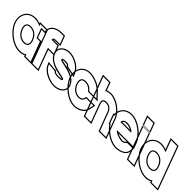

<svg xmlns="http://www.w3.org/2000/svg" viewBox="128 -2383 3987 3987"><g transform="rotate(45 2121.5 -389.0)"><path d="M-132.4 -281C-198 -459 -104.3 -627 83.9 -628C142.6 -628 205.8 -611.6 266.9 -583.8L250.7 -628H428.2L459.5 -543L554.8 -284.5L556.1 -281L652.4 -20L683.7 65H506.2L490.3 21.9C449.8 49.3 398.7 65.3 339.5 65C149.7 65 -67.5 -105 -132.4 -281ZM45.1 -281C86.4 -169 175.9 -104 276.8 -105C377.4 -105 420 -165.8 380.8 -275.2L378.6 -281C337 -394 249.3 -457 146.6 -458C44.2 -458 3.5 -394 45.1 -281ZM-155.8 -272.3C-87.3 -86.6 136.8 90 339.4 90C390.9 90.3 437.6 78.8 477.2 58.7L488.8 90H719.6L445.6 -653H214.8L224.1 -627.8C176.6 -644 129.9 -653 83.8 -653C47.3 -652.8 13.9 -646.8 -16.3 -635.8C-156.7 -584.4 -213.3 -428.2 -155.8 -272.3ZM68.6 -289.7C58.5 -317 54 -340.3 54 -359C53.8 -407.3 79.6 -433 146.5 -433C237.9 -432.1 316.5 -377.1 355.2 -272.3L357.3 -266.6C366.2 -241.7 370.2 -220 370.2 -202.9C370.2 -155.4 344.2 -130 276.7 -130C187.4 -129.1 106.9 -185.8 68.6 -289.7Z M645.4 -562H730.5H815.5L878.2 -392H793.2H706.9L844.1 -20L875.5 65H683L651.6 -20L514.4 -392H499.4H414.4L351.7 -562H436.7H452.5C409.9 -708.1 533.8 -794 679.9 -794H764.9L827.6 -624H742.6C658.3 -624 633.1 -612 645.4 -562ZM667.9 -587C668.1 -588.1 674.6 -599 742.6 -599H863.5L782.4 -819H679.9C661.2 -819 642.8 -817.7 624.9 -815.1C504.8 -797.5 402.2 -717.6 421.4 -587H315.9L397 -367H497L665.5 90H911.3L742.8 -367H914.1L832.9 -587Z M1453.4 -413 1474.3 -370 1276.4 -410 1272.9 -413C1261.9 -443 1234.9 -457 1158.6 -458C1083.8 -458 1066.8 -442 1077.8 -412C1096.6 -361 1486.9 -382 1570.4 -150C1613.2 -34 1504.8 66 1351.5 65C1200.8 65 1016.8 -33 973.6 -150L965.4 -167L1149.1 -150H1151.4C1161.4 -123 1199.4 -104 1288.8 -105C1379.6 -105 1403.3 -122 1393.3 -149L1392.9 -150C1373.8 -202 984.9 -179 896.6 -413C854.2 -528 957.1 -627 1095.9 -628C1237.4 -628 1411.4 -527 1453.4 -413ZM1476.5 -422.8C1428 -550.8 1245.9 -653 1095.8 -653C1060.4 -652.7 1027.2 -646.7 997.1 -635.7C899.6 -600 834.8 -508.4 873.2 -404.3C960.5 -173.1 1317.7 -167.3 1368.7 -139.8C1359.5 -135.1 1334 -130 1288.6 -130C1199.2 -129 1178.2 -149.8 1174.9 -158.7L1168.9 -175H1150.3L923.5 -196L950.6 -140.2C1000.6 -8.3 1193.7 90 1351.4 90C1393.3 90.3 1432.7 83.5 1467.3 70.8C1567.2 34.2 1631.7 -56.2 1593.9 -158.6C1510.5 -390.3 1141.6 -397.7 1100.4 -423.3C1100.1 -424.5 1100 -425.1 1099.9 -425.4C1105.5 -428.5 1124.5 -433 1158.4 -433C1233.8 -432 1244 -419.2 1249.5 -404.3L1251.7 -398.4L1264.8 -386.8L1518.8 -335.5Z M2042.6 -487 2164.8 -359H1955.8L1912.7 -401C1873.4 -439 1821.9 -457 1755.9 -458C1655.9 -458 1615.5 -393 1655.6 -281C1696.9 -169 1784.9 -105 1886.1 -105C1944.4 -106 1986.9 -131 1998.2 -169L2011.9 -210H2222.7L2192.3 -81C2173 -7 2062.3 64 1951.1 65H1950C1763.2 65 1551.9 -104 1485.6 -281C1420.3 -458 1507.7 -628 1695.6 -628C1805.2 -627 1963.4 -569 2042.6 -487ZM2060.6 -504.3C1974.9 -593.1 1812.6 -651.9 1695.7 -653C1659.2 -653 1626.2 -647.2 1596.3 -636.2C1456.7 -584.7 1405.2 -426.9 1462.2 -272.3C1531.9 -86 1749.9 90 1950 90H1951.2C2070.4 88.9 2192.8 15.9 2216.5 -75L2254.3 -235H1993.8L1974.4 -176.5C1967.3 -152.7 1938.2 -130.9 1885.9 -130C1796.6 -130 1717.3 -185.9 1679.1 -289.5C1669.6 -316.1 1665.3 -339.4 1665.3 -357.9C1665.3 -407.1 1691.2 -433 1755.8 -433C1817 -432.1 1861.5 -415.7 1895.3 -383.1L1945.6 -334H2223.2Z M2838 -20 2870.7 66H2694.4L2661.9 -19L2547.5 -326C2515.4 -413 2452.1 -457 2366.6 -458C2282.6 -458 2250.9 -413 2283 -326L2314.4 -241L2395.9 -20L2427.2 65H2257.2L2225.9 -20L2144.4 -241L2113 -326L1976.9 -695L1945.6 -780H2115.6L2146.9 -695L2182.9 -597.5C2217.3 -616.6 2258.3 -627.7 2303.9 -628C2473 -628 2670.1 -478 2725.2 -326ZM2861.4 -28.8 2748.7 -334.6C2689.9 -496.9 2485.6 -653 2303.8 -653C2264.9 -652.8 2229.1 -645.2 2196.8 -632L2133 -805H1909.7L2239.8 90H2463.1L2306.5 -334.7C2299 -354.9 2295.8 -371.7 2295.7 -384.4C2295.6 -415.8 2310.8 -433 2366.5 -433C2441.9 -432.1 2495.1 -395.9 2524.1 -317.3L2638.5 -10.2L2677.2 91H2907Z M2860.8 -366H3178.3C3168 -394 3080.3 -457 2977.6 -458C2905.5 -458 2864.1 -425.5 2860.8 -366ZM2742.7 -196H2730L2698.6 -281L2667.3 -366H2678.5C2663.4 -509.5 2757 -627.2 2914.9 -628C3104.7 -628 3321.8 -458 3387.1 -281L3418.5 -196H3333.5H2926.5C2973 -144.9 3038 -119.9 3113.9 -104H3115C3161.7 -93 3205.1 -100 3228.7 -120L3269.2 -157H3424.9L3422.5 -128C3429.1 -29 3368.9 45 3202.3 64C3045.9 83.4 2840.5 -47.4 2742.7 -196ZM2891.2 -391C2901.5 -416.4 2926.4 -433 2977.5 -433C3031.5 -432.5 3083.6 -411.7 3116.4 -391ZM3450.3 -182 3410.6 -289.6C3341.7 -476.3 3117.8 -653 2914.8 -653C2752.3 -652.1 2649.8 -535.2 2651.9 -391H2631.4L2712.5 -171H2729.5C2834.7 -20.6 3038.8 109.4 3205.3 88.8C3378 69.1 3453.9 -13.8 3447.6 -127.8L3451 -171H3454.3L3451.6 -178.3L3451.9 -182ZM3247.4 -171 3212.3 -138.8C3197.3 -126.4 3162.2 -118.6 3120.8 -128.3L3118 -129H3116.5C3070.1 -138.9 3029.8 -152.3 2997.5 -171Z M3340.1 -662H3341.1H3426.1L3363.4 -832H3278.4H3277.4H3192.4L3255.1 -662ZM3299 -543 3267.7 -628H3437.7L3469 -543L3661.9 -20L3693.2 65H3523.2L3491.9 -20ZM3237.7 -637 3156.6 -857H3380.9L3462 -637ZM3231.8 -653 3505.8 90H3729.1L3455.1 -653Z M3568.3 -282C3503 -459 3596.7 -627 3784.9 -628C3843.6 -628 3906.8 -611.6 3967.9 -583.9L3903.3 -759L3872 -844H4049.5L4080.8 -759L4255.5 -285.5L4256.8 -282L4353.4 -20L4384.7 65H4207.2L4191.3 21.9C4150.8 49.3 4099.7 65.3 4040.5 65C3850.7 65 3633.5 -105 3568.3 -282ZM3745.8 -282C3787.4 -169 3876.9 -104 3977.8 -105C4078.4 -105 4121 -165.8 4081.4 -276.1L4079.3 -282C4038 -394 3950.3 -457 3847.6 -458C3745.2 -458 3704.5 -394 3745.8 -282ZM3544.8 -273.3C3613.6 -86.7 3837.7 90 4040.4 90C4091.9 90.3 4138.6 78.8 4178.2 58.7L4189.8 90H4420.6L4066.9 -869H3836.1L3925.1 -627.8C3877.6 -644 3830.9 -653 3784.8 -653C3748.3 -652.8 3714.8 -646.8 3684.6 -635.7C3544.3 -584.3 3487.6 -428.4 3544.8 -273.3ZM3769.2 -290.7C3759.3 -317.5 3754.9 -340.4 3754.8 -358.8C3754.6 -407.1 3780.4 -433 3847.5 -433C3938.9 -432.1 4017.6 -377.1 4055.8 -273.4L4057.9 -267.6C4066.9 -242.6 4071 -220.8 4071 -203.5C4071.3 -155.4 4045.3 -130 3977.7 -130C3888.4 -129.1 3807.9 -185.7 3769.2 -290.7Z"/></g></svg>

Font: Nordica Plus
Style: NordicaClassicBkExtOpOblOl
Weight: 900
Version: Version 1.01